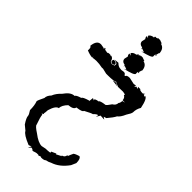

<svg xmlns="http://www.w3.org/2000/svg" viewBox="-272 -762 989 989"><g transform="rotate(45 222.0 -268.0)"><path d="M194.8 162.1H189.5Q185.1 155.3 175.3 155.3L162.6 168.5L171.4 150.4Q160.6 155.3 155.8 156.2Q100.6 133.8 92.8 116.2Q86.9 110.4 67.4 95.2Q47.4 65.4 47.4 51.8Q47.4 44.4 33.7 23.9Q33.7 -10.7 25.4 -32.7Q25.4 -39.6 42 -72.8Q42 -90.3 58.6 -107.4Q68.4 -131.8 91.8 -153.3Q117.2 -190.4 144.5 -190.4Q146.5 -198.7 176.3 -207.5Q177.2 -215.8 214.8 -226.6L216.3 -223.6L219.2 -249.5L231.9 -243.2L228.5 -247.1Q229 -254.9 252.4 -257.8Q252.4 -265.6 291 -270.5Q295.9 -273.4 312 -296.9Q330.1 -307.1 330.1 -324.7Q335.9 -329.6 336.9 -345.7L352.5 -349.6H335Q334.5 -366.2 321.3 -372.6L323.2 -377.9Q315.9 -381.3 304.7 -382.3Q286.6 -382.3 270 -381.3Q255.4 -388.2 251 -388.2L245.1 -393.6Q232.4 -386.2 192.4 -386.2H178.2Q151.9 -393.1 148.9 -393.1L140.1 -392.6Q118.2 -397.5 95.7 -397.5Q86.4 -397.5 77.6 -396L71.3 -394H70.3V-402.8L67.4 -394Q47.4 -396 26.9 -404.8L27.3 -412.1Q27.3 -428.7 19 -429.7Q23.4 -474.6 52.2 -474.6H53.7Q77.6 -471.7 79.1 -468.3L80.6 -467.8L79.1 -475.6L83.5 -476.6L87.9 -469.7L107.4 -466.3Q107.9 -470.7 118.7 -470.7L127 -470.2L128.9 -465.3L129.9 -470.2Q146.5 -468.8 150.4 -448.7Q154.3 -442.9 165 -441.9Q167.5 -441.9 179.7 -446.3L180.7 -457Q178.7 -464.8 157.2 -468.3L183.1 -470.7Q196.8 -457.5 207 -456.5L220.2 -455.1L237.3 -457.5Q249.5 -455.6 250.5 -447.3L256.3 -446.8Q258.8 -457 280.3 -457Q285.6 -456.5 316.4 -449.2L330.6 -452.1L327.1 -442.9H327.6Q332.5 -442.9 335.4 -449.2L349.1 -445.3L342.3 -454.6H359.4Q359.9 -447.8 383.3 -447.3L394.5 -455.1L391.1 -447.3L402.8 -441.4L400.4 -447.3Q418 -447.3 429.7 -388.2Q417 -367.7 417 -343.8Q416.5 -334 400.9 -310.5Q388.2 -280.8 373.5 -270.5Q365.2 -253.4 340.8 -225.1L326.2 -220.7L338.9 -211.9L311 -213.4L297.9 -191.9L300.8 -206.1Q291.5 -206.1 277.3 -190.4Q271 -190.4 232.9 -169.9Q232.9 -159.7 192.9 -154.8Q190.9 -136.7 155.3 -133.8Q131.8 -109.9 131.3 -88.4Q112.3 -85.4 99.1 -41Q98.6 -20.5 95.2 -14.6L100.6 -13.7L88.4 -5.9L95.2 -4.9Q95.2 9.8 110.8 52.7Q110.8 62 144.5 83.5Q181.6 112.3 207 112.3L231 107.4Q246.1 107.4 263.2 105L262.2 97.7L288.1 85.9L289.1 90.3L317.4 75.7L313.5 73.7Q333.5 69.3 334 50.8L338.4 54.2Q343.8 39.1 349.6 27.8Q349.6 21 381.3 11.2Q395.5 16.1 395.5 47.9L383.8 74.7Q348.6 124 302.2 138.7Q290 146 274.4 148.4Q269 155.8 248 156.2L240.7 153.8L228 159.7L229.5 156.2H215.3Q211.9 156.2 194.8 162.1ZM265.6 -380.4 226.6 -385.7 243.2 -390.1ZM163.6 -444.3Q160.2 -444.8 156.2 -447.5Q152.3 -450.2 152.3 -452.6Q152.3 -464.8 158.2 -464.8Q177.2 -464.8 177.2 -451.2Q177.2 -448.2 171.9 -446.3Q166.5 -444.3 163.6 -444.3ZM214.5 -485.5Q190.6 -489.4 190.6 -508.6L194.9 -527.3Q189.5 -534 189.5 -540.2L190.2 -544.9L202 -540.6L192.6 -550.4Q200.4 -563.3 218 -565.2L219.9 -562.9L219.5 -570.7L223 -568.4L224.6 -575.8L229.3 -571.5Q230.9 -571.5 231.2 -574.2L235.9 -575.4L239.5 -573L236.7 -578.1L252.3 -578.5L271.5 -571.5L268.4 -568Q296.9 -562.1 298.4 -526.6L296.1 -527.3L291.8 -510.5L293 -508.6L298 -510.9Q293.7 -505.1 291.8 -505.1Q289.8 -505.1 289.1 -510.5Q286.7 -506.2 286.7 -500.4L287.1 -493.7Q287.1 -482.8 224.6 -468.4L237.5 -475L217.6 -482.4L216.4 -474.6ZM214.5 -612.5Q190.6 -616.4 190.6 -635.5L194.9 -654.3Q189.5 -660.9 189.5 -667.2L190.2 -671.9L202 -667.6L192.6 -677.3Q200.4 -690.2 218 -692.2L219.9 -689.8L219.5 -697.6L223 -695.3L224.6 -702.7L229.3 -698.4Q230.9 -698.4 231.2 -701.2L235.9 -702.3L239.5 -700L236.7 -705.1L252.3 -705.5L271.5 -698.4L268.4 -694.9Q296.9 -689.1 298.4 -653.5L296.1 -654.3L291.8 -637.5L293 -635.5L298 -637.9Q293.7 -632 291.8 -632Q289.8 -632 289.1 -637.5Q286.7 -633.2 286.7 -627.3L287.1 -620.7Q287.1 -609.8 224.6 -595.3L237.5 -601.9L217.6 -609.4L216.4 -601.6Z"/></g></svg>

Font: Truetypewriter PolyglOTT
Style: Regular
Weight: 400
Designer: Sergey Beatoff a.k.a. Sam_T
Version: Version 3.76